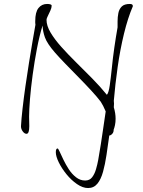

<svg xmlns="http://www.w3.org/2000/svg" viewBox="-20 -676 720 970"><path d="M425 274Q398 274 369 254Q340 234 316 204.5Q292 175 277 144.5Q262 114 262 93Q262 74 271 74Q274 74 281.5 90.5Q289 107 300.5 131Q312 155 327.5 179Q343 203 364 219.5Q385 236 410 236Q433 236 445.5 219.5Q458 203 465 179Q472 155 476 133Q491 47 499.5 -14.5Q508 -76 514 -113Q501 -144 489 -162Q471 -186 441 -218.5Q411 -251 376.5 -286Q342 -321 310.5 -353.5Q279 -386 258 -410Q218 -456 207 -487Q196 -518 195 -547Q179 -495 166.5 -429.5Q154 -364 145 -298Q136 -232 131.5 -176Q127 -120 127 -87Q127 -77 127.5 -64Q128 -51 128 -39Q128 0 114 0Q104 0 95 -12Q86 -24 86 -38Q88 -75 94 -128Q100 -181 108.5 -240.5Q117 -300 126.5 -359Q136 -418 144.5 -468Q153 -518 159 -551Q158 -556 158 -560.5Q158 -565 158 -569Q158 -615 174.5 -635.5Q191 -656 218 -656Q228 -656 234.5 -654Q241 -652 241 -647Q241 -637 234.5 -622.5Q228 -608 221.5 -595Q215 -582 215 -576Q215 -546 235.5 -511.5Q256 -477 289.5 -439.5Q323 -402 363.5 -362Q404 -322 445 -280.5Q486 -239 520 -197Q529 -207 534.5 -245Q540 -283 545 -332Q550 -383 557.5 -435Q565 -487 574 -538V-568Q574 -590 578 -610Q582 -630 595 -643Q608 -656 636 -656Q651 -656 651 -646V-644Q626 -586 606.5 -506Q587 -426 574.5 -338Q562 -250 555 -167Q557 -154 555 -134Q564 -104 564 -76Q564 -59 561 -44.5Q558 -30 554 -20V-14Q552 -4 545.5 2Q539 8 532 9Q525 60 518 107Q511 154 500.5 192Q490 230 472 252Q454 274 425 274Z"/></svg>

Font: Bilbo
Style: Regular
Weight: 400
Designer: Robert E. Leuschke
Foundry: Robert E. Leuschke
Version: Version 1.100